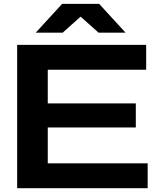

<svg xmlns="http://www.w3.org/2000/svg" viewBox="-20 -985 838 1005"><path d="M69.8 0V-750H745.1V-620.1H230V-443.8H690.9V-317.9H230V-129.9H752.9V0ZM305.2 -964.8H499L637.2 -814H496.1L401.9 -897.9L308.1 -814H167Z"/></svg>

Font: Mattone
Style: Regular
Weight: 400
Width: 6
Designer: Nunzio Mazzaferro
Foundry: Collletttivo
Version: Version 2.000;Glyphs 3.2 (3217)